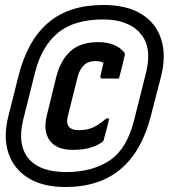

<svg xmlns="http://www.w3.org/2000/svg" viewBox="-20 -735 677 770"><path d="M394 -715Q489 -715 547.5 -678.5Q606 -642 626.5 -577.5Q647 -513 626 -429L585 -270Q549 -129 464 -57Q379 15 242 15Q153 15 94.5 -20.5Q36 -56 14 -120.5Q-8 -185 14 -271L54 -430Q90 -573 173.5 -644Q257 -715 394 -715ZM394 -657Q277 -657 212 -603Q147 -549 121 -446L73 -255Q48 -152 97 -96Q143 -45 245 -45Q351 -45 420.5 -92Q490 -139 518 -254L566 -445Q591 -547 542 -602Q520 -628 482.5 -642.5Q445 -657 394 -657ZM374 -566Q412 -566 438 -554.5Q464 -543 477 -526Q483 -520 480 -512Q475 -489 469 -466Q463 -443 457 -420H391Q380 -420 383 -431Q386 -444 389 -457Q392 -470 395 -483Q382 -490 362 -490Q334 -490 317 -474Q300 -458 292 -429L254 -277Q244 -243 255 -229Q264 -213 298 -213Q330 -213 354.5 -224.5Q379 -236 406 -260H418Q414 -241 409 -222Q404 -203 399 -186Q398 -179 396 -173.5Q394 -168 389 -165Q370 -151 342 -142.5Q314 -134 272 -134Q207 -134 179.5 -171.5Q152 -209 168 -273L206 -428Q223 -494 263 -530Q303 -566 374 -566Z"/></svg>

Font: Recursive Sn Lnr St
Style: Bold Italic
Weight: 700
Italic angle: -15°
Version: Version 1.079;hotconv 1.0.112;makeotfexe 2.5.65598; ttfautoh